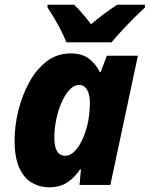

<svg xmlns="http://www.w3.org/2000/svg" viewBox="-20 -786 636 816"><path d="M188 10Q149 10 115.5 -9.5Q82 -29 62 -72.5Q42 -116 42 -190Q42 -250 57.5 -314Q73 -378 103 -434Q133 -490 177.5 -524.5Q222 -559 281 -559Q328 -559 357 -537.5Q386 -516 404 -480H408L434 -549H566L449 0H318L324 -66H320Q298 -32 266.5 -11Q235 10 188 10ZM257 -124Q280 -124 300 -146Q320 -168 334.5 -203Q349 -238 356 -277Q362 -316 362 -351Q362 -384 350 -404.5Q338 -425 316 -425Q295 -425 276 -405Q257 -385 242.5 -352.5Q228 -320 219.5 -280.5Q211 -241 211 -201Q211 -124 257 -124ZM262 -606Q249 -640 225.5 -682.5Q202 -725 182 -754V-766H295Q311 -751 332 -726.5Q353 -702 367 -683Q394 -706 421.5 -726.5Q449 -747 478 -766H596V-754Q574 -734 548 -708Q522 -682 497 -655Q472 -628 454 -606Z"/></svg>

Font: Noto Sans Disp ExtBd
Style: Italic
Weight: 800
Italic angle: -12°
Designer: Monotype Design Team
Foundry: Monotype Imaging Inc.
Version: Version 2.000;GOOG;noto-source:20170915:90ef993387c0